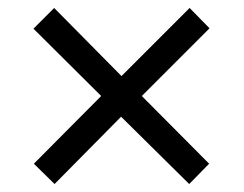

<svg xmlns="http://www.w3.org/2000/svg" viewBox="-20 -594 612 482"><path d="M456 -574 506 -523 336 -353 505 -183 455 -132 284 -301 117 -132 65 -183 234 -353 64 -522 116 -574 285 -403Z"/></svg>

Font: Noto Sans Nag Mundari
Style: Regular
Weight: 400
Designer: Muthu Nedumaran
Version: Version 1.000; ttfautohint (v1.8.4.7-5d5b)